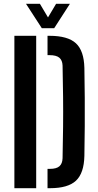

<svg xmlns="http://www.w3.org/2000/svg" viewBox="-20 -988 512 1008"><path d="M55.5 0V-800H170V0ZM229.5 0V-101.5H242.5Q276.5 -101.5 292 -115.2Q307.5 -129 308.5 -157.5Q310.5 -244.5 311.2 -322.5Q312 -400.5 311.2 -478.5Q310.5 -556.5 308.5 -643.5Q307.5 -671.5 291.5 -685Q275.5 -698.5 240 -698.5H229.5V-800H240Q336 -800 378.5 -760.8Q421 -721.5 423 -631Q424.5 -548.5 425 -474.5Q425.5 -400.5 425 -326.2Q424.5 -252 423 -169.5Q421 -79 379 -39.5Q337 0 242.5 0ZM199.5 -840 116.5 -968H189.5L232 -896.5L274.5 -968H347L264.5 -840Z"/></svg>

Font: Big Shoulders Stencil Text
Style: Bold
Weight: 700
Designer: Patric King
Foundry: XO Type Co
Version: Version 1.000